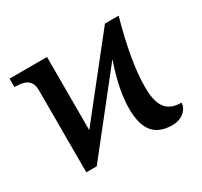

<svg xmlns="http://www.w3.org/2000/svg" viewBox="-119 -694 906 861"><g transform="rotate(-30 334.0 -263.0)"><path d="M547 10Q480 10 447.5 -29Q415 -68 415 -150Q415 -186 420.5 -224Q426 -262 437 -302Q448 -342 461 -381L160 0H106V-424Q106 -453 94.5 -467.5Q83 -482 65 -487Q47 -492 27 -492H18V-536H212V-157L512 -536H583Q569 -487 558.5 -442Q548 -397 540.5 -355Q533 -313 529 -273.5Q525 -234 525 -197Q525 -149 536 -118Q547 -87 570.5 -72Q594 -57 632 -57Q632 -39 620.5 -23.5Q609 -8 590.5 1Q572 10 547 10Z"/></g></svg>

Font: ET Text
Style: Regular
Weight: 470
Designer: Monotype Design Team
Foundry: Monotype Imaging Inc.
Version: Version 2.009